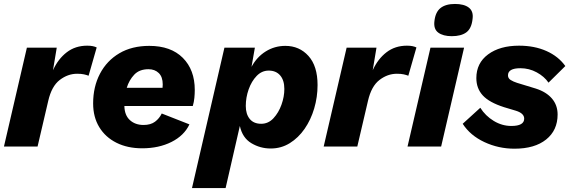

<svg xmlns="http://www.w3.org/2000/svg" viewBox="-20 -741 2890 971"><path d="M0 0 116 -500H267L248 -386Q274 -443 317.5 -476.5Q361 -510 421 -510Q438 -510 449.5 -507.5Q461 -505 469 -501L428 -358Q418 -362 404.5 -365Q391 -368 370 -368Q323 -368 282 -336.5Q241 -305 224 -231L170 0Z M699 9Q625 9 569 -19Q513 -47 482 -98Q451 -149 451 -218Q451 -302 485.5 -368Q520 -434 583.5 -471.5Q647 -509 735 -509Q844 -509 904.5 -448.5Q965 -388 965 -286Q965 -267 963 -246Q961 -225 955 -205H609Q610 -158 637 -133.5Q664 -109 706 -109Q742 -109 764 -125.5Q786 -142 798 -167L938 -112Q911 -55 847 -23Q783 9 699 9ZM731 -391Q685 -391 659 -363.5Q633 -336 621 -297H802Q803 -304 803 -314Q803 -352 783 -371.5Q763 -391 731 -391Z M951 210 1115 -500H1269L1252 -403Q1279 -453 1324 -481Q1369 -509 1423 -509Q1494 -509 1540 -458Q1586 -407 1586 -311Q1586 -250 1569 -192.5Q1552 -135 1520.5 -89.5Q1489 -44 1445.5 -17Q1402 10 1349 10Q1296 10 1251 -17Q1206 -44 1193 -104L1121 210ZM1301 -115Q1337 -115 1363 -143Q1389 -171 1403.5 -211.5Q1418 -252 1418 -291Q1418 -335 1397 -359.5Q1376 -384 1339 -384Q1304 -384 1278 -357Q1252 -330 1237.5 -289Q1223 -248 1223 -205Q1223 -164 1243 -139.5Q1263 -115 1301 -115Z M1617 0 1733 -500H1884L1865 -386Q1891 -443 1934.5 -476.5Q1978 -510 2038 -510Q2055 -510 2066.5 -507.5Q2078 -505 2086 -501L2045 -358Q2035 -362 2021.5 -365Q2008 -368 1987 -368Q1940 -368 1899 -336.5Q1858 -305 1841 -231L1787 0Z M2265 -558Q2221 -558 2196.5 -576Q2172 -594 2177 -634Q2182 -680 2208 -700.5Q2234 -721 2281 -721Q2327 -721 2351 -702.5Q2375 -684 2370 -646Q2365 -597 2338.5 -577.5Q2312 -558 2265 -558ZM2327 -500 2211 0H2041L2157 -500Z M2582 11Q2501 11 2429.5 -22.5Q2358 -56 2320 -115L2409 -196Q2435 -155 2477 -129.5Q2519 -104 2566 -104Q2631 -104 2631 -141Q2631 -168 2589 -181L2529 -199Q2454 -223 2421.5 -258.5Q2389 -294 2389 -346Q2389 -422 2448.5 -466Q2508 -510 2605 -510Q2683 -510 2743.5 -483Q2804 -456 2839 -407L2754 -323Q2733 -354 2694.5 -375Q2656 -396 2612 -396Q2549 -396 2549 -360Q2549 -345 2562.5 -336.5Q2576 -328 2595 -322L2690 -293Q2743 -276 2771.5 -242.5Q2800 -209 2800 -162Q2800 -82 2742 -35.5Q2684 11 2582 11Z"/></svg>

Font: Work Sans
Style: Bold Italic
Weight: 700
Italic angle: -13°
Designer: Wei Huang
Foundry: Wei Huang
Version: Version 2.010; ttfautohint (v1.8.3)